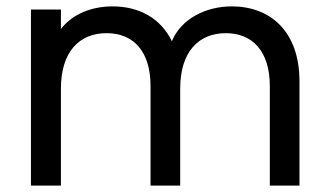

<svg xmlns="http://www.w3.org/2000/svg" viewBox="-20 -582 1031 602"><path d="M77 -552V0H171V-304C171 -420 229 -478 314 -478C398 -478 452 -422 452 -312V0H545V-304C545 -420 603 -478 688 -478C771 -478 826 -422 826 -312V0H919V-327C919 -484 827 -562 707 -562C625 -562 548 -523 519 -453C483 -526 415 -562 333 -562C266 -562 206 -537 171 -491V-552Z"/></svg>

Font: Malmofest
Style: Regular
Weight: 400
Designer: Jonny Pinhorn (Poppins), Kolossal
Version: Version 1.004;Glyphs 3.1.2 (3151)